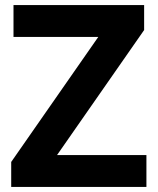

<svg xmlns="http://www.w3.org/2000/svg" viewBox="-20 -734 619 754"><path d="M555 0H24V-98L366 -589H33V-714H546V-616L204 -125H555Z"/></svg>

Font: Noto Sans NKo Unjoined
Style: Bold
Weight: 700
Designer: Monotype Design Team
Foundry: Monotype Imaging Inc.
Version: Version 2.004